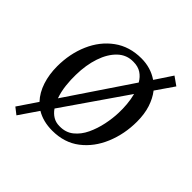

<svg xmlns="http://www.w3.org/2000/svg" viewBox="-178 -681 877 877"><g transform="rotate(45 260.5 -242.5)"><path d="M448 -562 489 -533 429 -446Q451 -418 463.5 -379.5Q476 -341 476 -292Q476 -212 447 -142.5Q418 -73 363.5 -31Q309 11 231 11Q172 11 129 -15L66 77L34 52L97 -41Q68 -72 53.5 -116.5Q39 -161 39 -213Q39 -294 68.5 -362Q98 -430 153.5 -470.5Q209 -511 286 -511Q346 -511 393 -479ZM377 -372 167 -68Q180 -49 198 -38Q216 -27 240 -27Q280 -26 308 -48.5Q336 -71 353 -107Q370 -143 378.5 -184Q387 -225 388 -261Q389 -288 386.5 -316.5Q384 -345 377 -372ZM271 -474Q227 -475 195 -444.5Q163 -414 145.5 -362Q128 -310 127 -246Q126 -214 130 -178.5Q134 -143 145 -112L355 -424Q342 -447 321.5 -460.5Q301 -474 271 -474Z"/></g></svg>

Font: Lora Italic
Style: Italic
Weight: 400
Italic angle: -3°
Designer: Olga Karpushina, Alexei Vanyashin (Cyrillic)
Foundry: Cyreal
Version: Version 2.210; ttfautohint (v1.8.1.43-b0c9)